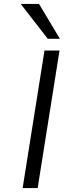

<svg xmlns="http://www.w3.org/2000/svg" viewBox="-20 -964 387 984"><path d="M96 0 208 -705H285L173 0ZM225 -765 86 -944H180L287 -765Z"/></svg>

Font: Nunito Sans 7pt Expanded Light
Style: Italic
Weight: 300
Width: 7
Italic angle: -9°
Designer: Vernon Adams
Foundry: Vernon Adams
Version: Version 3.101;gftools[0.9.27]